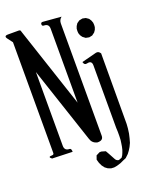

<svg xmlns="http://www.w3.org/2000/svg" viewBox="-163 -838 825 1058"><g transform="rotate(-20 250.0 -309.5)"><path d="M271.5 28.3H282.2L305.7 35.2L317.4 55.7L336.9 91.8Q342.8 103.5 356.4 105.5L375 98.6L382.8 86.9L388.7 73.2L393.6 59.6L397.5 43L400.4 25.4L403.3 4.9L404.3 -18.6V-43.9L403.3 -66.4V-432.6Q403.3 -461.9 375 -455.1Q357.4 -450.2 352.5 -470.7L439.5 -493.2Q455.1 -497.1 465.8 -480.5L464.8 -66.4L462.9 -41L459 -12.7L453.1 12.7L446.3 37.1L436.5 57.6L425.8 75.2L414.1 90.8L395.5 108.4L377 116.2L360.4 124L335.9 131.8L318.4 134.8L300.8 133.8L283.2 127L268.6 116.2L256.8 100.6L248 82L242.2 61.5L250 39.1ZM13.7 -28.3Q-8.8 -44.9 19.5 -44.9Q30.3 -44.9 30.3 -54.7V-704.1L9.8 -731.4Q-8.8 -753.9 19.5 -753.9H82Q92.8 -753.9 93.8 -743.2L251 -269.5V-703.1Q251 -732.4 221.7 -732.4Q210.9 -732.4 210.9 -743.2Q210.9 -753.9 221.7 -753.9L330.1 -745.1Q313.5 -732.4 313.5 -710.9V-52.7Q313.5 -24.4 277.3 -26.4Q249 -34.2 241.2 -61.5L92.8 -506.8V-74.2Q92.8 -44.9 122.1 -44.9Q132.8 -44.9 132.8 -24.4ZM399.4 -601.6 390.6 -614.3 385.7 -627.9 384.8 -640.6 385.7 -654.3 390.6 -668 399.4 -681.6 415 -692.4 434.6 -696.3 453.1 -692.4 468.8 -681.6 477.5 -668 482.4 -654.3 483.4 -640.6 482.4 -627.9 477.5 -614.3 468.8 -601.6 453.1 -589.8 434.6 -585.9 415 -589.8Z"/></g></svg>

Font: B2 Hana
Style: Regular
Weight: 500
Version: 2020-08-05; (max)